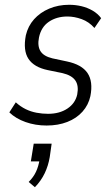

<svg xmlns="http://www.w3.org/2000/svg" viewBox="-20 -517 469 803"><path d="M175 8Q128 8 87 -6.5Q46 -21 19 -47L46 -89Q66 -71 87.5 -60.5Q109 -50 133 -45.5Q157 -41 181 -41Q229 -41 262 -63Q295 -85 303 -122Q310 -159 295 -180.5Q280 -202 242 -211L179 -224Q122 -236 99 -271Q76 -306 88 -369Q97 -408 122.5 -436.5Q148 -465 186 -481Q224 -497 269 -497Q296 -497 321 -491Q346 -485 367.5 -472.5Q389 -460 403 -441L375 -400Q352 -426 321.5 -437Q291 -448 262 -448Q217 -448 184.5 -426Q152 -404 143 -360Q136 -325 149 -303.5Q162 -282 199 -273L260 -260Q322 -247 346 -211.5Q370 -176 358 -115Q350 -78 325 -50Q300 -22 261.5 -7Q223 8 175 8ZM126 266 100 244Q120 224 130.5 201.5Q141 179 146 149L154 158H109L121 84H196L188 140Q182 176 167 207.5Q152 239 126 266Z"/></svg>

Font: Nunito Sans 10pt Condensed Light
Style: Italic
Weight: 300
Width: 3
Italic angle: -9°
Designer: Vernon Adams
Foundry: Vernon Adams
Version: Version 3.101;gftools[0.9.27]